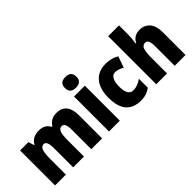

<svg xmlns="http://www.w3.org/2000/svg" viewBox="12 -1457 2147 2147"><g transform="rotate(-45 1085.5 -383.0)"><path d="M637 -563Q717 -563 758 -513.5Q799 -464 799 -360V0H628V-305Q628 -363 615.5 -390Q603 -417 577 -417Q540 -417 526 -379Q512 -341 512 -262V0H341V-305Q341 -417 292 -417Q254 -417 240 -375.5Q226 -334 226 -246V0H55V-553H187L208 -485H216Q233 -522 270 -542.5Q307 -563 359 -563Q412 -563 444 -542.5Q476 -522 492 -489H502Q523 -524 556.5 -543.5Q590 -563 637 -563Z M993 -776Q1037 -776 1060.5 -756Q1084 -736 1084 -691Q1084 -647 1060 -627Q1036 -607 993 -607Q951 -607 927 -627Q903 -647 903 -691Q903 -736 926 -756Q949 -776 993 -776ZM1079 -553V0H908V-553Z M1408 10Q1292 10 1231 -58.5Q1170 -127 1170 -274Q1170 -361 1197.5 -426Q1225 -491 1279.5 -527Q1334 -563 1415 -563Q1462 -563 1501.5 -552.5Q1541 -542 1576 -521L1529 -388Q1502 -404 1476 -412.5Q1450 -421 1423 -421Q1386 -421 1364.5 -383.5Q1343 -346 1343 -274Q1343 -202 1364.5 -167Q1386 -132 1426 -132Q1495 -132 1561 -181V-39Q1529 -15 1491.5 -2.5Q1454 10 1408 10Z M1826 -630Q1826 -588 1822.5 -551.5Q1819 -515 1814 -485H1823Q1861 -563 1953 -563Q2028 -563 2073 -511.5Q2118 -460 2118 -360V0H1947V-306Q1947 -417 1897 -417Q1854 -417 1840 -375.5Q1826 -334 1826 -250V0H1655V-760H1826Z"/></g></svg>

Font: Noto Sans Lao Condensed Black
Style: Regular
Weight: 900
Width: 3
Designer: Monotype Design Team
Foundry: Monotype Imaging Inc.
Version: Version 2.003; ttfautohint (v1.8.4.7-5d5b)